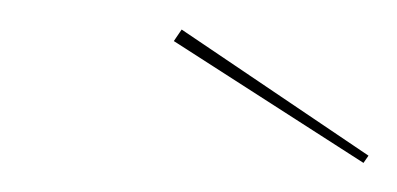

<svg xmlns="http://www.w3.org/2000/svg" viewBox="-20 -770 269 130"><path d="M103 -750 229.5 -664.6 226.1 -659.7 97.7 -742.2Z"/></svg>

Font: Fira Sans Compressed Eight
Style: Italic
Weight: 100
Width: 3
Italic angle: -8°
Designer: Carrois Corporate & Edenspiekermann AG
Foundry: Carrois Corporate GbR & Edenspiekermann AG
Version: Version 4.203;PS 004.203;hotconv 1.0.88;makeotf.lib2.5.64775